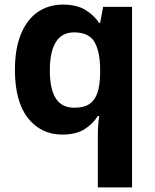

<svg xmlns="http://www.w3.org/2000/svg" viewBox="-20 -642 673 836"><path d="M406 -55Q406 -75 407.5 -96Q409 -117 412 -137H406Q385 -103 348 -79.5Q311 -56 251 -56Q159 -56 102 -127.5Q45 -199 45 -338Q45 -431 71.5 -494.5Q98 -558 145 -590Q192 -622 254 -622Q314 -622 351.5 -599Q389 -576 412 -542H416L429 -612H555V174H406ZM304 -173Q345 -173 369 -189Q393 -205 404 -237.5Q415 -270 416 -319V-337Q416 -417 391.5 -459Q367 -501 302 -501Q249 -501 223 -458.5Q197 -416 197 -336Q197 -254 223 -213.5Q249 -173 304 -173Z"/></svg>

Font: Noto Sans Malayalam UI
Style: Regular
Weight: 400
Designer: Jelle Bosma - Monotype Design Team
Foundry: Monotype Imaging Inc.
Version: Version 2.104